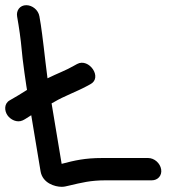

<svg xmlns="http://www.w3.org/2000/svg" viewBox="-42 -706 674 740"><path d="M195.6 -74.5 156.8 -307.5 168.3 -313.8C202.9 -334.6 254.2 -353.1 293.8 -374.6L305.9 -381.2C355.1 -406.4 300.9 -484.2 255.3 -459.4L242.2 -452.2C214.1 -435.6 177.9 -422.4 141.1 -404.2C135.5 -444.3 131.2 -487 126.4 -526L120.4 -574C118.4 -590.1 116.8 -602 115.4 -610L109.9 -643C105.8 -667.5 82.5 -686 59.3 -686C34.6 -686 20.2 -665.6 23.9 -643L29.4 -610C36.2 -569 41.4 -521.7 45.2 -479.4L52.3 -424.9C54.7 -406 57.2 -389.1 59.7 -374L62.1 -359.4C39.5 -345.1 16.4 -330.9 -4.5 -319.3C-26.7 -307 -25.4 -279.4 -13.4 -261.9C-1.6 -244.8 23.4 -231.8 45.5 -242C56.6 -247.1 66.2 -254.9 78.4 -261.9L114.3 -46C122 -0.2 169.1 14 195.8 14C205.4 14 212.3 12.1 224.4 9.3C272.1 -1.8 305.9 -11 366.2 -11H543.2C565.7 -11 583.2 -28.9 579.1 -53.5C575.2 -76.8 553.3 -97 528.8 -97H351.8C285.7 -97 245.6 -87.7 195.6 -74.5Z"/></svg>

Font: CiSf OpenHand
Style: BlakOpObl
Weight: 400
Foundry: Cannot Into Space Fonts
Version: Version 0.7892